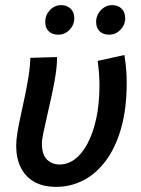

<svg xmlns="http://www.w3.org/2000/svg" viewBox="-20 -715 548 747"><path d="M199 12Q147 12 112.5 -8Q78 -28 60.5 -64Q43 -100 43 -147Q43 -170 48 -200.5Q53 -231 61 -267Q69 -303 77 -341.5Q85 -380 91 -417.5Q97 -455 98 -490L202 -493Q202 -461 196 -422.5Q190 -384 181 -343Q172 -302 163.5 -265Q155 -228 149 -199.5Q143 -171 143 -157Q143 -114 162.5 -94.5Q182 -75 212 -75Q243 -75 270.5 -95Q298 -115 319.5 -154.5Q341 -194 354 -251.5Q367 -309 367 -384Q367 -405 365 -431Q363 -457 360 -478L464 -501Q469 -469 471 -443Q473 -417 473 -395Q473 -293 451.5 -217Q430 -141 392 -90Q354 -39 304.5 -13.5Q255 12 199 12ZM206 -580Q184 -580 170 -593Q156 -606 156 -630Q156 -656 174 -675.5Q192 -695 219 -695Q240 -695 254.5 -681.5Q269 -668 269 -644Q269 -618 250.5 -599Q232 -580 206 -580ZM404 -580Q382 -580 368 -593Q354 -606 354 -630Q354 -656 372.5 -675.5Q391 -695 417 -695Q439 -695 453 -681.5Q467 -668 467 -644Q467 -618 448.5 -599Q430 -580 404 -580Z"/></svg>

Font: Source Sans 3 SemiBold
Style: Italic
Weight: 600
Italic angle: -11°
Designer: Paul D. Hunt
Foundry: Adobe
Version: Version 3.046;hotconv 1.0.118;makeotfexe 2.5.65603